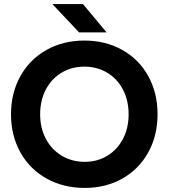

<svg xmlns="http://www.w3.org/2000/svg" viewBox="-20 -910 828 942"><path d="M34 -349Q34 -454 80 -536.5Q126 -619 208 -665Q290 -711 394 -711Q498 -711 580 -665Q662 -619 707.5 -536.5Q753 -454 753 -349Q753 -245 707.5 -162.5Q662 -80 580.5 -34Q499 12 396 12Q291 12 208.5 -34Q126 -80 80 -162.5Q34 -245 34 -349ZM396 -116Q458 -116 507 -146Q556 -176 583.5 -229Q611 -282 611 -349Q611 -417 583.5 -470Q556 -523 506.5 -553Q457 -583 394 -583Q331 -583 281.5 -553Q232 -523 204.5 -470Q177 -417 177 -349Q177 -282 205 -229Q233 -176 283 -146Q333 -116 396 -116ZM237 -890H387L503 -751H368Z"/></svg>

Font: Oak Sans
Style: Bold
Weight: 700
Designer: Erik Kennedy, Walven
Foundry: Erik Kennedy, Walven
Version: Version 1.000